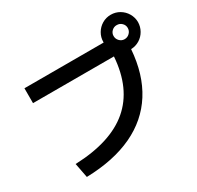

<svg xmlns="http://www.w3.org/2000/svg" viewBox="-163 -973 1190 1158"><g transform="rotate(-30 432.0 -394.5)"><path d="M630.9 -554.7H67.4V-658.2H619.1V-662.1Q619.1 -694.3 635.3 -721.9Q651.4 -749.5 679 -765.9Q706.5 -782.2 739.3 -782.2Q772.5 -782.2 800 -765.9Q827.6 -749.5 843.8 -721.9Q859.9 -694.3 860.4 -662.1Q859.9 -629.4 844.2 -602.1Q828.6 -574.7 801.8 -558.3Q774.9 -542 742.7 -541Q730 -371.6 655.5 -254.2Q581.1 -136.7 448 -74.2Q314.9 -11.7 126 -6.8L106.4 -108.4Q355 -117.2 485.4 -228.3Q615.7 -339.4 630.9 -554.7ZM789.1 -662.1Q789.1 -682.1 774.4 -696.3Q759.8 -710.4 739.3 -710Q719.7 -710.4 705.1 -696.3Q690.4 -682.1 690.4 -662.1Q690.4 -641.6 704.8 -627Q719.2 -612.3 739.3 -612.3Q759.8 -612.3 774.4 -627Q789.1 -641.6 789.1 -662.1Z"/></g></svg>

Font: Pretendard GOV SemiBold
Style: Regular
Weight: 600
Designer: Base glyphs from Inter by Rasmus Andersson; Hangeul glyphs from Noto Sans CJK(Source Han Sans) by Jang Soo-young and Kan
Foundry: Kil Hyung-jin
Version: Version 1.309